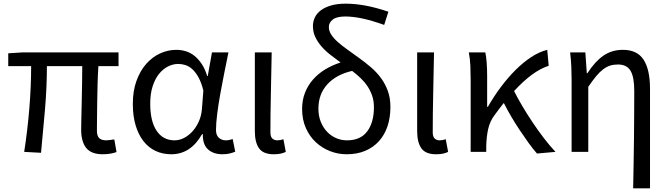

<svg xmlns="http://www.w3.org/2000/svg" viewBox="-20 -829 3652 1048"><path d="M541 13Q478 13 450.5 -21.5Q423 -56 423 -122Q423 -143 424 -183Q425 -223 426 -271.5Q427 -320 428 -371.5Q429 -423 429 -468H236Q236 -353 225.5 -231Q215 -109 204 5L112 0Q130 -115 140 -236Q150 -357 150 -468H25V-538L103 -543H627V-468H517Q514 -421 512.5 -368Q511 -315 510.5 -265.5Q510 -216 509.5 -176Q509 -136 509 -116Q509 -87 521.5 -75Q534 -63 560 -63Q568 -63 578 -64.5Q588 -66 604 -68L616 1Q602 6 583.5 9.5Q565 13 541 13Z M915 13Q868 13 829.5 -5Q791 -23 763.5 -58Q736 -93 720.5 -144Q705 -195 705 -262Q705 -332 724.5 -386.5Q744 -441 777 -479Q810 -517 853 -537Q896 -557 943 -557Q968 -557 993.5 -549.5Q1019 -542 1041 -524.5Q1063 -507 1081 -480Q1099 -453 1111 -414H1114L1137 -543H1227Q1216 -489 1204 -430Q1192 -371 1182 -314.5Q1172 -258 1165.5 -207Q1159 -156 1159 -119Q1159 -91 1174.5 -77Q1190 -63 1213 -63Q1231 -63 1250 -70L1264 -1Q1252 4 1235 8.5Q1218 13 1194 13Q1145 13 1115.5 -13.5Q1086 -40 1087 -97H1083Q1021 13 915 13ZM933 -63Q960 -63 985.5 -76.5Q1011 -90 1031.5 -113Q1052 -136 1065.5 -166.5Q1079 -197 1082 -232L1090 -335Q1079 -379 1063 -407.5Q1047 -436 1029 -452Q1011 -468 991.5 -474Q972 -480 953 -480Q924 -480 896.5 -466Q869 -452 847.5 -425Q826 -398 813 -357.5Q800 -317 800 -263Q800 -167 835 -115Q870 -63 933 -63Z M1474 13Q1417 13 1394 -19.5Q1371 -52 1371 -113V-543H1463Q1461 -432 1458.5 -318.5Q1456 -205 1456 -106Q1456 -83 1466.5 -73Q1477 -63 1494 -63Q1509 -63 1527 -69L1540 0Q1528 6 1512.5 9.5Q1497 13 1474 13Z M1874 -63Q1948 -63 1984.5 -112Q2021 -161 2021 -244Q2021 -278 2011.5 -306Q2002 -334 1986 -358Q1970 -382 1948.5 -402.5Q1927 -423 1902 -442Q1815 -422 1766.5 -368.5Q1718 -315 1718 -236Q1718 -196 1731 -164Q1744 -132 1765.5 -109.5Q1787 -87 1815 -75Q1843 -63 1874 -63ZM2077 -693Q2007 -718 1956 -728.5Q1905 -739 1865 -739Q1817 -739 1796 -722Q1775 -705 1775 -682Q1775 -660 1788 -640Q1801 -620 1823.5 -600Q1846 -580 1875.5 -559Q1905 -538 1938 -514Q1973 -489 2004.5 -462Q2036 -435 2059.5 -403Q2083 -371 2097 -332.5Q2111 -294 2111 -245Q2111 -187 2095 -139.5Q2079 -92 2048 -58Q2017 -24 1973 -5.5Q1929 13 1872 13Q1825 13 1781.5 -4Q1738 -21 1704 -52.5Q1670 -84 1649.5 -130Q1629 -176 1629 -234Q1629 -283 1645 -323.5Q1661 -364 1689.5 -396Q1718 -428 1756.5 -451Q1795 -474 1839 -488Q1810 -509 1782.5 -530.5Q1755 -552 1734 -576.5Q1713 -601 1700.5 -628Q1688 -655 1688 -687Q1688 -711 1698.5 -733.5Q1709 -756 1731 -772.5Q1753 -789 1786.5 -799Q1820 -809 1867 -809Q1918 -809 1975 -798.5Q2032 -788 2100 -765Z M2360 13Q2303 13 2280 -19.5Q2257 -52 2257 -113V-543H2349Q2347 -432 2344.5 -318.5Q2342 -205 2342 -106Q2342 -83 2352.5 -73Q2363 -63 2380 -63Q2395 -63 2413 -69L2426 0Q2414 6 2398.5 9.5Q2383 13 2360 13Z M2911 9Q2889 -16 2865.5 -48.5Q2842 -81 2818 -117Q2794 -153 2771.5 -191Q2749 -229 2730 -267Q2717 -251 2704.5 -234.5Q2692 -218 2679 -200Q2654 -167 2644.5 -124.5Q2635 -82 2634 -28V0H2549V-394Q2549 -427 2547.5 -467Q2546 -507 2539 -543H2629Q2634 -521 2636.5 -486.5Q2639 -452 2639 -416V-246H2643Q2675 -302 2713.5 -353.5Q2752 -405 2793.5 -446.5Q2835 -488 2879 -517Q2923 -546 2967 -557L2975 -470Q2887 -442 2786 -332Q2806 -292 2832.5 -247.5Q2859 -203 2888.5 -159Q2918 -115 2949.5 -74Q2981 -33 3012 0Z M3436 199Q3437 133 3438.5 63.5Q3440 -6 3440.5 -74Q3441 -142 3441.5 -207.5Q3442 -273 3442 -332Q3442 -409 3421.5 -443Q3401 -477 3353 -477Q3330 -477 3310.5 -471Q3291 -465 3272 -450.5Q3253 -436 3233.5 -412.5Q3214 -389 3191 -355V0H3100V-394Q3100 -427 3098.5 -463.5Q3097 -500 3092 -543H3175L3183 -429H3186Q3228 -494 3274 -525.5Q3320 -557 3380 -557Q3458 -557 3493 -503Q3528 -449 3528 -344V199H3436Z"/></svg>

Font: SpoqaHanSansJP-Regular
Style: Regular
Weight: 400
Designer: [Source Han Sans]
Ryoko NISHIZUKA  (kana & ideographs); Paul D. Hunt (Latin, Greek & Cyrillic); Wenlong ZHANG  (bopomofo
Foundry: Spoqa (http://bi.spoqa.com)
Version: Version 1.002.20150607